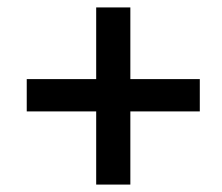

<svg xmlns="http://www.w3.org/2000/svg" viewBox="-20 -578 597 517"><path d="M239 -81V-278H52V-365H239V-558H331V-365H518V-278H331V-81Z"/></svg>

Font: Source Serif 4 SmText
Style: Bold Italic
Weight: 700
Italic angle: -12°
Designer: Frank Grießhammer
Foundry: Adobe
Version: Version 4.005;hotconv 1.1.0;makeotfexe 2.6.0